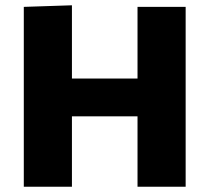

<svg xmlns="http://www.w3.org/2000/svg" viewBox="-20 -706 792 726"><path d="M500 0V-266H252V0H70V-680L252 -686V-409H500V-680H682V0Z"/></svg>

Font: Palanquin Dark
Style: Bold
Weight: 700
Designer: Pria Ravichandran
Version: Version 1.000